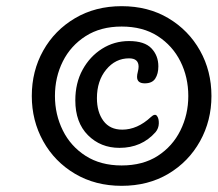

<svg xmlns="http://www.w3.org/2000/svg" viewBox="-20 -955 705 622"><path d="M374 -353Q289 -353 223 -392Q157 -431 120 -497.5Q83 -564 83 -644Q83 -725 120 -791Q157 -857 223 -896Q289 -935 374 -935Q460 -935 525.5 -896Q591 -857 628 -791Q665 -725 665 -644Q665 -564 628 -497.5Q591 -431 525.5 -392Q460 -353 374 -353ZM374 -419Q443 -419 491 -450Q539 -481 564.5 -532.5Q590 -584 590 -644Q590 -705 564.5 -756Q539 -807 491 -838Q443 -869 374 -869Q306 -869 257.5 -838Q209 -807 183.5 -756Q158 -705 158 -644Q158 -584 183.5 -532.5Q209 -481 257.5 -450Q306 -419 374 -419ZM367 -476Q306 -476 265 -517Q224 -558 224 -630Q224 -686 247.5 -729Q271 -772 310.5 -797Q350 -822 398 -822Q448 -822 470.5 -798.5Q493 -775 493 -740Q493 -716 483 -700.5Q473 -685 449 -685Q424 -685 424 -706Q424 -713 426.5 -722.5Q429 -732 429 -739Q429 -766 398 -766Q354 -766 324 -729.5Q294 -693 294 -637Q294 -592 315 -563.5Q336 -535 376 -535Q425 -535 469 -576Q482 -588 488.5 -579.5Q495 -571 494.5 -555Q494 -539 484 -527Q439 -476 367 -476Z"/></svg>

Font: Pacifico
Style: Regular
Weight: 400
Designer: Vernon Adams
Foundry: Vernon Adams
Version: Version 3.010; ttfautohint (v1.8.4.7-5d5b)